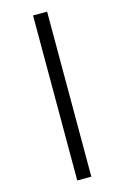

<svg xmlns="http://www.w3.org/2000/svg" viewBox="-163 -921 825 1274"><g transform="rotate(-15 250.0 -284.0)"><path d="M201.2 283.2V-850.6H297.9V283.2Z"/></g></svg>

Font: GenEi Gothic M Regular
Style: Bold
Weight: 700
Designer: o_tamon (Modified); [Source Han Sans]
Ryoko NISHIZUKA  (kana & ideographs); Paul D. Hunt (Latin, Greek & Cyrillic); Wenl
Version: Version 1.1a;Original Version 1.004